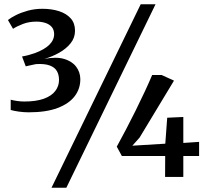

<svg xmlns="http://www.w3.org/2000/svg" viewBox="-20 -835 975 906"><path d="M115.5 -305Q93.5 -305 69.8 -308.2Q46 -311.5 30.5 -316V-364.5Q43.5 -361 60.5 -358.5Q77.5 -356 94.5 -356Q151 -356 187.2 -369.2Q223.5 -382.5 241 -405.8Q258.5 -429 258.5 -457.5Q258.5 -482.5 248.2 -500Q238 -517.5 214.2 -526.2Q190.5 -535 150 -532.5Q145.5 -531.5 135.5 -529.5Q125.5 -527.5 115.8 -525.2Q106 -523 101.5 -522L84 -568.5Q99.5 -571 115 -575.2Q130.5 -579.5 145 -584.5Q189.5 -601 212.5 -623.5Q235.5 -646 235.5 -674.5Q235 -695.5 223.8 -708.2Q212.5 -721 193.5 -727Q174.5 -733 151.5 -733Q117 -733 88.2 -722Q59.5 -711 41.5 -699L17.5 -740.5Q31 -751.5 55.5 -763.8Q80 -776 112 -784.8Q144 -793.5 180 -793.5Q224 -793.5 258.8 -782.2Q293.5 -771 313.8 -748.2Q334 -725.5 334 -690Q334 -656.5 313 -630.5Q292 -604.5 259 -586Q226 -567.5 189.5 -557Q245.5 -568 283 -556.8Q320.5 -545.5 339.5 -520Q358.5 -494.5 359 -462.5Q359.5 -417 332.8 -381.5Q306 -346 252 -325.5Q198 -305 115.5 -305ZM644 -815H714L293 51H223ZM759 0 759.5 -99H555L531 -143Q551 -179 574 -223Q597 -267 620 -313.2Q643 -359.5 663.2 -403Q683.5 -446.5 698 -481H743L801 -454.5L638.5 -185.5L604.5 -147.5L760 -157L769 -279.5L845 -283V-160.5L919.5 -165.5V-99H845V0Z"/></svg>

Font: Merriweather 28pt
Style: Regular
Weight: 400
Version: Version 2.100